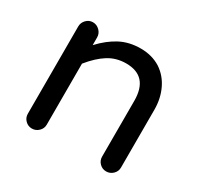

<svg xmlns="http://www.w3.org/2000/svg" viewBox="-116 -651 827 798"><g transform="rotate(30 297.5 -251.5)"><path d="M76.2 -39.1V-458Q76.2 -476.6 89.4 -490.2Q102.5 -503.9 121.1 -503.9Q139.6 -503.9 153.3 -490.2Q167 -476.6 167 -458V-420.9Q207 -463.9 250 -486.3Q293 -508.8 347.7 -508.8Q401.4 -508.8 442.4 -483.4Q481.4 -458 502.4 -414.1Q523.4 -370.1 523.4 -316.4V-39.1Q523.4 -20.5 509.8 -7.3Q496.1 5.9 477.5 5.9Q459 5.9 445.8 -7.3Q432.6 -20.5 432.6 -39.1V-306.6Q432.6 -424.8 326.2 -424.8Q279.3 -424.8 241.7 -401.4Q204.1 -377.9 167 -332V-39.1Q167 -20.5 153.3 -7.3Q139.6 5.9 121.1 5.9Q102.5 5.9 89.4 -7.3Q76.2 -20.5 76.2 -39.1Z"/></g></svg>

Font: jf-openhuninn-2.1
Style: Regular
Weight: 400
Designer: [Kosugi Maru]
Designed by MOTOYA      

[Varela Round]
Joe Prince (Latin component); Avraham Cornfeld (Hebrew component)
Foundry: justfont Co., Ltd.
Version: 2.1